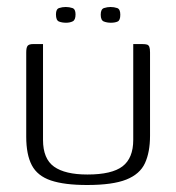

<svg xmlns="http://www.w3.org/2000/svg" viewBox="-20 -525 503 549"><path d="M103 -399V-125Q103 -71 134.5 -48.5Q166 -26 230 -26Q300 -26 330.5 -49.5Q361 -73 361 -125V-399Q362 -399 365.5 -399Q369 -399 373 -399Q377 -399 381 -399Q385 -399 386 -399Q396 -399 400.5 -397.5Q405 -396 407 -391Q409 -386 409 -375V-137Q409 -90 394.5 -58.5Q380 -27 341 -11.5Q302 4 229 4Q164 4 125.5 -9Q87 -22 71 -52.5Q55 -83 55 -134V-375Q55 -389 59 -394Q63 -399 75 -399Q82 -399 88.5 -399Q95 -399 103 -399ZM297 -460Q286 -460 277 -463.5Q268 -467 268 -483Q268 -499 277.5 -502Q287 -505 296 -505Q306 -505 315 -502Q324 -499 324 -483Q324 -467 316.5 -463.5Q309 -460 297 -460ZM169 -460Q157 -460 148.5 -463.5Q140 -467 140 -484Q140 -499 149 -502Q158 -505 168 -505Q178 -505 187 -502Q196 -499 196 -484Q196 -468 188 -464Q180 -460 169 -460Z"/></svg>

Font: Genos Thin Light
Style: Regular
Weight: 300
Version: Version 1.010